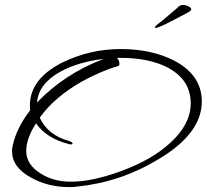

<svg xmlns="http://www.w3.org/2000/svg" viewBox="-20 -715 843 783"><path d="M263 48Q175 48 106 9Q29 -33 29 -99Q29 -110 32 -122Q48 -195 103 -265Q102 -268 102 -286Q102 -392 232 -459Q346 -515 472 -515Q598 -515 690 -468Q793 -414 802 -320Q803 -315 803 -310.5Q803 -306 803 -301Q803 -171 627 -66Q472 28 294 46Q286 47 278.5 47.5Q271 48 263 48ZM269 26Q355 26 470 -16Q598 -62 674 -132Q766 -216 757 -310Q750 -394 663 -440Q587 -479 472 -479H457Q467 -469 467 -455Q467 -446 460 -445Q393 -426 313 -382Q201 -318 142 -235Q176 -163 262 -140Q276 -135 276 -130Q276 -124 262 -127Q169 -151 127 -212Q87 -151 87 -99Q87 -44 145 -8Q197 26 269 26ZM131 -297Q243 -414 403 -475Q297 -462 225 -422Q137 -373 131 -297ZM614 -601Q612 -601 612 -603Q612 -606 616.5 -610.5Q621 -615 625 -618Q634 -624 648.5 -636.5Q663 -649 678.5 -662Q694 -675 702 -682Q707 -688 713 -691.5Q719 -695 728 -695Q736 -695 748 -689.5Q760 -684 760 -677Q760 -671 742.5 -662Q725 -653 716 -648Q702 -641 680.5 -629.5Q659 -618 640 -609.5Q621 -601 614 -601Z"/></svg>

Font: Whisper
Style: Regular
Weight: 400
Designer: Robert E. Leuschke
Foundry: Robert E. Leuschke
Version: Version 1.010; ttfautohint (v1.8.4.7-5d5b)